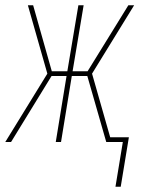

<svg xmlns="http://www.w3.org/2000/svg" viewBox="-28 -540 548 730"><path d="M411 170 439 0H376L304 -251H245L204 0H184L225 -251H168L60 -75L14 0H-8L152 -260L78 -520H98L169 -269H228L270 -520H290L248 -269H305L460 -520H482L322 -260L391 -18H462L431 170Z"/></svg>

Font: Iosevka SS18 Thin
Style: Italic
Weight: 100
Italic angle: -9°
Monospace: yes
Designer: Belleve Invis
Foundry: Belleve Invis
Version: Version 25.1.1; ttfautohint (v1.8.4)